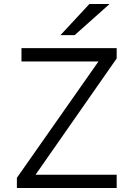

<svg xmlns="http://www.w3.org/2000/svg" viewBox="-20 -941 672 961"><path d="M64.5 0V-51L473 -633.5H87.5V-700H564V-648.5L158 -66.5H564V0ZM282.5 -765 427.5 -921H528.5L353.5 -765Z"/></svg>

Font: Overpass Light
Style: Regular
Weight: 300
Designer: Delve Withrington, Dave Bailey, Thomas Jockin
Foundry: Delve Fonts LLC
Version: Version 4.000; ttfautohint (v1.8.3)